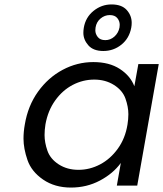

<svg xmlns="http://www.w3.org/2000/svg" viewBox="-20 -837 736 866"><path d="M572 -712Q563 -664 527.5 -635.5Q492 -607 446 -607Q401 -607 378.5 -632.5Q356 -658 356 -689Q356 -700 358 -712Q366 -759 402 -788Q438 -817 483 -817Q529 -817 551.5 -792Q574 -767 574 -734Q574 -723 572 -712ZM519 -713Q520 -719 520 -725Q520 -742 509 -755.5Q498 -769 475 -769Q452 -769 433.5 -753.5Q415 -738 411 -713Q410 -706 410 -700Q410 -684 421 -670Q432 -656 455 -656Q478 -656 496 -672Q514 -688 519 -713ZM92 -276Q106 -360 151.5 -423.5Q197 -487 262.5 -522Q328 -557 401 -557Q473 -557 520.5 -526Q568 -495 586 -448L604 -548H696L599 0H507L525 -102Q490 -54 430.5 -22.5Q371 9 300 9Q227 9 174.5 -27Q122 -63 104 -115Q86 -167 86 -212Q86 -243 92 -276ZM555 -275Q559 -300 559 -322Q559 -355 546 -392Q533 -429 494.5 -453.5Q456 -478 405 -478Q354 -478 308 -454Q262 -430 229 -384Q196 -338 185 -276Q181 -251 181 -228Q181 -194 194 -157Q207 -120 245 -95.5Q283 -71 334 -71Q385 -71 431.5 -95.5Q478 -120 511.5 -166.5Q545 -213 555 -275Z"/></svg>

Font: Fz Poppins
Style: Italic
Weight: 400
Italic angle: -10°
Designer: Ninad Kale (Devanagari), Jonny Pinhorn (Latin)
Foundry: Indian Type Foundry
Version: Vit hóa bi Vntype.Com & FontZin.Com